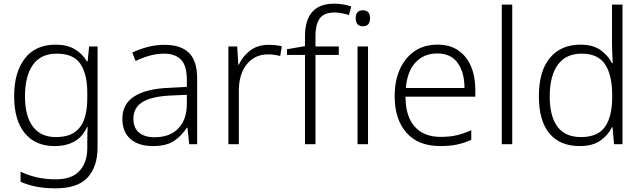

<svg xmlns="http://www.w3.org/2000/svg" viewBox="-20 -785 3495 1045"><path d="M283 -542Q345 -542 386.5 -517.5Q428 -493 453 -451H457L465 -532H511V17Q511 122 457 181Q403 240 282 240Q222 240 175.5 230.5Q129 221 92 204V149Q129 168 178 179.5Q227 191 284 191Q371 191 413 145Q455 99 455 20V-11Q455 -32 455.5 -53.5Q456 -75 457 -94H454Q408 10 276 10Q173 10 115 -60Q57 -130 57 -262Q57 -391 115 -466.5Q173 -542 283 -542ZM289 -493Q202 -493 159 -432Q116 -371 116 -261Q116 -153 159 -96Q202 -39 283 -39Q349 -39 386.5 -65.5Q424 -92 439.5 -139Q455 -186 455 -246V-281Q455 -382 417.5 -437.5Q380 -493 289 -493Z M875 -541Q965 -541 1009 -497Q1053 -453 1053 -358V0H1010L1000 -90H997Q968 -45 926.5 -17.5Q885 10 811 10Q734 10 690 -28.5Q646 -67 646 -139Q646 -219 711 -260.5Q776 -302 900 -307L997 -312V-349Q997 -427 965.5 -460Q934 -493 873 -493Q832 -493 794 -482Q756 -471 718 -453L700 -499Q738 -517 782.5 -529Q827 -541 875 -541ZM907 -265Q805 -260 755.5 -229.5Q706 -199 706 -139Q706 -89 736.5 -63.5Q767 -38 821 -38Q904 -38 950 -85.5Q996 -133 997 -217V-269Z M1442 -541Q1481 -541 1514 -533L1505 -480Q1473 -489 1439 -489Q1366 -489 1323 -435Q1280 -381 1280 -292V0H1223V-532H1271L1277 -433H1280Q1300 -478 1341 -509.5Q1382 -541 1442 -541Z M1824 -486H1697V0H1640V-486H1542V-517L1640 -534V-587Q1640 -765 1799 -765Q1827 -765 1850 -760.5Q1873 -756 1892 -750L1879 -703Q1861 -709 1840.5 -713Q1820 -717 1800 -717Q1746 -717 1721.5 -686Q1697 -655 1697 -587V-532H1824Z M1955 -729Q1994 -729 1994 -686Q1994 -642 1955 -642Q1916 -642 1916 -686Q1916 -729 1955 -729ZM1983 -532V0H1926V-532Z M2361 -542Q2429 -542 2474.5 -510.5Q2520 -479 2543.5 -424Q2567 -369 2567 -298V-259H2187Q2187 -153 2236.5 -96.5Q2286 -40 2378 -40Q2427 -40 2464 -48.5Q2501 -57 2545 -76V-24Q2505 -6 2466 2Q2427 10 2376 10Q2256 10 2192 -63Q2128 -136 2128 -262Q2128 -343 2155.5 -406Q2183 -469 2235 -505.5Q2287 -542 2361 -542ZM2360 -494Q2287 -494 2241.5 -445Q2196 -396 2189 -306H2508Q2508 -390 2471.5 -442Q2435 -494 2360 -494Z M2768 0H2711V-760H2768Z M3135 10Q3028 10 2970.5 -58.5Q2913 -127 2913 -261Q2913 -398 2973 -470Q3033 -542 3140 -542Q3207 -542 3248.5 -512.5Q3290 -483 3311 -441H3315Q3314 -464 3312.5 -492.5Q3311 -521 3311 -545V-760H3368V0H3322L3314 -93H3311Q3290 -50 3248 -20Q3206 10 3135 10ZM3142 -39Q3234 -39 3273 -95Q3312 -151 3312 -257V-266Q3312 -376 3273.5 -434.5Q3235 -493 3146 -493Q3060 -493 3016 -432.5Q2972 -372 2972 -260Q2972 -152 3014 -95.5Q3056 -39 3142 -39Z"/></svg>

Font: Noto Traditional Nushu Light
Style: Regular
Weight: 300
Designer: LIU Zhao
Foundry: LiuZhao Studio
Version: Version 2.003; ttfautohint (v1.8.4.7-5d5b)